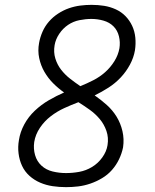

<svg xmlns="http://www.w3.org/2000/svg" viewBox="-20 -763 640 791"><path d="M252 8Q224 8 197 4Q170 0 145.5 -10.5Q121 -21 101.5 -38.5Q82 -56 71 -79.5Q60 -103 56.5 -130.5Q53 -158 58 -186Q63 -219 80 -250.5Q97 -282 123.5 -307Q150 -332 181 -350Q212 -368 244 -382Q220 -399 199 -420Q178 -441 163 -467Q148 -493 141.5 -523.5Q135 -554 141 -586Q145 -609 155 -632Q165 -655 181.5 -674Q198 -693 219.5 -707Q241 -721 264 -729Q287 -737 310.5 -740Q334 -743 357 -743Q384 -743 409 -739Q434 -735 457 -724.5Q480 -714 497 -696.5Q514 -679 524.5 -656.5Q535 -634 537.5 -608Q540 -582 536 -556Q531 -526 515.5 -497Q500 -468 477.5 -444Q455 -420 427 -402Q399 -384 370 -370Q396 -352 420 -330.5Q444 -309 460.5 -282Q477 -255 484.5 -222.5Q492 -190 487 -156Q482 -131 470.5 -107Q459 -83 441.5 -63Q424 -43 400.5 -29Q377 -15 352 -6.5Q327 2 302 5Q277 8 252 8ZM311 -408Q338 -419 364.5 -432.5Q391 -446 413 -465.5Q435 -485 451 -510.5Q467 -536 472 -564Q476 -589 470 -613.5Q464 -638 447.5 -654.5Q431 -671 406.5 -678Q382 -685 357 -685Q333 -685 307.5 -680Q282 -675 260.5 -660.5Q239 -646 224 -623.5Q209 -601 205 -577Q200 -548 208 -522Q216 -496 232 -475.5Q248 -455 268.5 -439Q289 -423 311 -408ZM252 -50Q279 -50 306.5 -55Q334 -60 359 -75Q384 -90 401.5 -114.5Q419 -139 423 -165Q428 -196 418.5 -223.5Q409 -251 391 -272.5Q373 -294 350 -310.5Q327 -327 303 -342Q274 -331 244.5 -317.5Q215 -304 189 -284Q163 -264 144.5 -236.5Q126 -209 121 -178Q117 -150 124.5 -124Q132 -98 151 -80.5Q170 -63 197 -56.5Q224 -50 252 -50Z"/></svg>

Font: Iosevka Light Extended Oblique
Style: Regular
Weight: 300
Width: 7
Italic angle: -9°
Monospace: yes
Designer: Belleve Invis
Foundry: Belleve Invis
Version: Version 32.5.0; ttfautohint (v1.8.4)